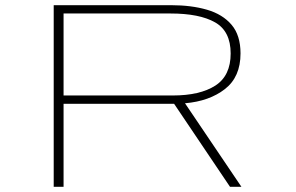

<svg xmlns="http://www.w3.org/2000/svg" viewBox="-20 -720 1140 740"><path d="M187 0V-700H640Q717.5 -700 777.8 -682.5Q838 -665 872.5 -624.5Q907 -584 907 -514Q907 -423.5 847 -376.8Q787 -330 693 -322L910.5 0H866.5L651 -320H649H225V0ZM225 -352H646Q750.5 -352 809.8 -390Q869 -428 869 -514Q869 -599.5 809 -633.8Q749 -668 637 -668H225Z"/></svg>

Font: Trispace Expanded Thin
Style: Regular
Weight: 100
Width: 7
Designer: Tyler Finck
Foundry: Etcetera Type Company
Version: Version 1.210; ttfautohint (v1.8.3)